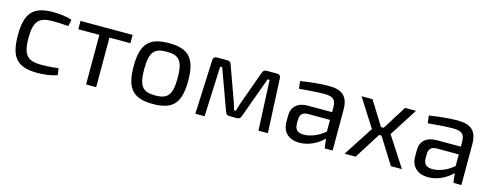

<svg xmlns="http://www.w3.org/2000/svg" viewBox="-24 -1023 3976 1560"><g transform="rotate(15 1964.0 -243.0)"><path d="M445 -70C395 -62 331 -60 301 -60C186 -60 145 -101 145 -244C145 -386 186 -427 301 -427C336 -427 389 -425 433 -421L444 -476C396 -494 331 -499 287 -499C119 -499 56 -432 56 -244C56 -56 118 12 287 12C344 12 405 4 453 -13Z M956 -417V-487H518V-417H695V0H780V-417Z M1260 -499C1092 -499 1030 -429 1030 -243C1030 -56 1092 13 1260 13C1427 13 1489 -56 1489 -243C1489 -429 1427 -499 1260 -499ZM1260 -427C1366 -427 1400 -385 1400 -243C1400 -101 1366 -59 1260 -59C1153 -59 1119 -101 1119 -243C1119 -385 1153 -427 1260 -427Z M2082 -487C2064 -487 2054 -477 2048 -459L1947 -179C1939 -156 1933 -134 1926 -109H1910C1904 -133 1898 -155 1889 -179L1788 -459C1783 -477 1773 -487 1755 -487H1667C1646 -487 1634 -475 1634 -455L1614 0H1692L1710 -422H1727L1851 -81C1857 -63 1866 -53 1885 -53H1951C1970 -53 1979 -63 1985 -81L2109 -422H2126L2145 0H2224L2203 -455C2203 -475 2191 -487 2171 -487Z M2375 -414C2450 -421 2533 -427 2585 -427C2662 -427 2683 -403 2684 -343V-300H2481C2395 -300 2346 -256 2346 -180V-127C2346 -39 2404 9 2491 9C2581 9 2654 -41 2692 -80L2702 0H2769V-343C2769 -461 2711 -499 2603 -499C2530 -499 2435 -488 2367 -477ZM2432 -168C2432 -209 2449 -233 2496 -235H2684V-137C2627 -87 2557 -63 2508 -64C2456 -64 2432 -86 2432 -137Z M3121 -220 3259 0H3352L3189 -251L3340 -487H3248L3122 -286H3099L2974 -487H2882L3032 -251L2869 0H2962L3101 -220Z M3458 -414C3533 -421 3616 -427 3668 -427C3745 -427 3766 -403 3767 -343V-300H3564C3478 -300 3429 -256 3429 -180V-127C3429 -39 3487 9 3574 9C3664 9 3737 -41 3775 -80L3785 0H3852V-343C3852 -461 3794 -499 3686 -499C3613 -499 3518 -488 3450 -477ZM3515 -168C3515 -209 3532 -233 3579 -235H3767V-137C3710 -87 3640 -63 3591 -64C3539 -64 3515 -86 3515 -137Z"/></g></svg>

Font: SnT
Style: Regular
Weight: 400
Designer: Natanael Gama
Version: Version 1.001;PS 001.001;hotconv 1.0.70;makeotf.lib2.5.58329